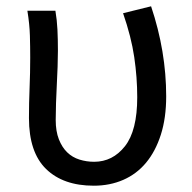

<svg xmlns="http://www.w3.org/2000/svg" viewBox="-20 -577 609 610"><path d="M278 13Q181 13 126.5 -40Q72 -93 72 -202Q72 -250 74 -298Q76 -346 76 -394Q76 -427 75 -463.5Q74 -500 67 -543H156Q161 -514 162.5 -483Q164 -452 164 -416Q164 -393 163 -365Q162 -337 160.5 -308Q159 -279 158 -250Q157 -221 157 -196Q157 -160 167 -134.5Q177 -109 193.5 -93Q210 -77 232.5 -70Q255 -63 279 -63Q338 -63 377 -112.5Q416 -162 416 -268Q416 -331 406.5 -395.5Q397 -460 371 -535L460 -557Q508 -414 508 -271Q508 -202 491 -149Q474 -96 444 -60Q414 -24 371.5 -5.5Q329 13 278 13Z"/></svg>

Font: SpoqaHanSansJP-Regular
Style: Regular
Weight: 400
Designer: [Source Han Sans]
Ryoko NISHIZUKA  (kana & ideographs); Paul D. Hunt (Latin, Greek & Cyrillic); Wenlong ZHANG  (bopomofo
Foundry: Spoqa (http://bi.spoqa.com)
Version: Version 1.002.20150607